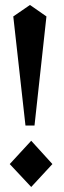

<svg xmlns="http://www.w3.org/2000/svg" viewBox="-20 -723 257 769"><path d="M166 -657.2 118.2 -220.2H82L33.2 -657.2L100.1 -703.1ZM19 -65.9 105 -159.2 189.9 -65.9 105 25.9Z"/></svg>

Font: Bluu Next
Style: Bold
Weight: 700
Designer: Jean-Baptiste Morizot, Igor Stepanchenko (Cyrillic)
Foundry: Igor Stepanchenko
Version: Version 1.005